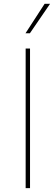

<svg xmlns="http://www.w3.org/2000/svg" viewBox="-20 -980 290 1000"><path d="M136.4 -727.3V0H113.6V-727.3ZM112.9 -806.8 212.4 -960.2H240.8L135.7 -806.8Z"/></svg>

Font: Inter P Thin
Style: Regular
Weight: 100
Designer: Rasmus Andersson
Foundry: rsms
Version: Version 3.018;git-588b23468